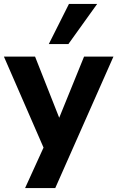

<svg xmlns="http://www.w3.org/2000/svg" viewBox="-32 -780 599 980"><path d="M96 180 204 -57V5L-12 -491H147L286 -139H254L397 -491H547L250 180ZM217 -555 320 -760H464L317 -555Z"/></svg>

Font: Nunito Sans 12pt ExtraLight ExtraBold
Style: Regular
Weight: 800
Version: Version 3.101;gftools[0.9.27]